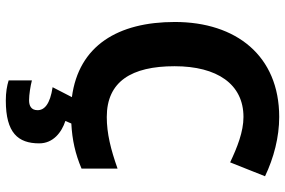

<svg xmlns="http://www.w3.org/2000/svg" viewBox="-184 -580 1004 677"><g transform="rotate(90 318.5 -242.0)"><path d="M486 122C486 73 447 43 407 30L416 9C474 6 523 -5 575 -27V-154C507 -130 451 -116 393 -116C268 -116 214 -203 214 -355C214 -505 277 -598 393 -598C445 -598 500 -576 553 -551L602 -674C537 -705 464 -724 393 -724C177 -724 58 -572 58 -356C58 -156 141 -17 323 7L288 75C348 84 369 104 369 128C369 151 353 158 334 158C314 158 283 153 264 148V230C283 236 306 240 335 240C449 240 486 197 486 122Z"/></g></svg>

Font: Noto Sans Javanese
Style: Bold
Weight: 700
Designer: Monotype Design Team
Foundry: Monotype Imaging Inc.
Version: Version 2.005